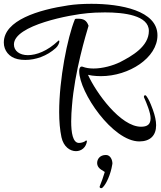

<svg xmlns="http://www.w3.org/2000/svg" viewBox="-114 -733 846 1006"><path d="M616 8C673 8 704 -23 704 -77C704 -100 698 -127 687 -158C671 -201 666 -210 655 -227C652 -232 649 -234 646 -234C643 -234 640 -230 640 -226C640 -225 640 -223 641 -222C654 -193 675 -142 675 -114C675 -81 658 -69 625 -69C517 -69 389 -248 347 -341C353 -340 360 -338 368 -337C383 -335 399 -334 415 -334C562 -334 711 -430 711 -548C711 -678 517 -713 365 -713C318 -713 276 -710 244 -705C89 -682 -94 -627 -94 -510C-94 -469 -67 -433 -21 -423C-9 -420 5 -419 19 -419C72 -419 132 -439 179 -482C191 -493 197 -509 197 -516C197 -519 196 -521 194 -521C193 -521 192 -520 191 -519C134 -465 76 -444 32 -444C-11 -444 -41 -466 -41 -500C-41 -602 260 -657 346 -664C365 -666 398 -668 436 -668C535 -668 666 -653 666 -571C666 -489 576 -439 516 -408C478 -389 423 -374 376 -374C355 -374 336 -377 320 -383H319L318 -384H313C306 -384 301 -375 301 -362V-360C301 -250 476 8 616 8ZM284 59C312 59 338 40 342 4H335C331 10 313 16 300 16C267 16 259 -39 259 -97C259 -125 261 -154 263 -177C277 -359 337 -554 350 -598C340 -626 325 -635 294 -635H289C285 -635 280 -635 278 -631C239 -535 196 -318 196 -146C196 -97 200 -52 208 -14C219 36 253 59 284 59ZM416 253C418 253 422 252 424 249C442 233 466 181 474 130C474 128 475 126 475 124C475 104 464 79 441 79C409 79 395 101 395 121C395 130 398 137 402 143C412 156 418 156 435 168C428 191 418 221 409 242C408 244 408 245 408 246C408 250 412 253 416 253Z"/></svg>

Font: Style Script
Style: Regular
Weight: 400
Designer: Robert E. Leuschke
Foundry: Robert E. Leuschke
Version: Version 1.010